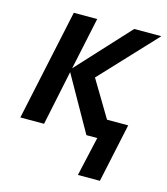

<svg xmlns="http://www.w3.org/2000/svg" viewBox="-109 -625 785 902"><g transform="rotate(15 283.0 -174.5)"><path d="M432.1 -540H564L313 -272L418.9 -95.2H522L460.9 190.9H354L397 0H344.2L193.8 -266.1L138.2 0H22.9L138.2 -540H252L198.2 -286.1Z"/></g></svg>

Font: Open Sans Semibold
Style: Italic
Weight: 600
Italic angle: -12°
Foundry: Ascender Corporation
Version: Version 1.10